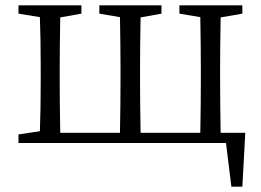

<svg xmlns="http://www.w3.org/2000/svg" viewBox="-20 -534 974 717"><path d="M844 163 824 0H49V-32L129 -44Q132 -127 132 -228V-286Q132 -388 129 -470L49 -483V-514H284V-483L205 -469Q203 -359 203 -286V-228Q203 -150 205 -38H428Q430 -150 430 -228V-286Q430 -360 428 -470L351 -483V-514H583V-483L505 -469Q503 -359 503 -286V-228Q503 -150 505 -38H728Q730 -150 730 -228V-286Q730 -360 728 -470L650 -483V-514H885V-483L804 -469Q802 -359 802 -286V-228Q802 -150 804 -38H896L885 163Z"/></svg>

Font: GenRyuMin TW R
Style: Regular
Weight: 400
Version: Version 1.501;PS 1;hotconv 16.6.51;makeotf.lib2.5.65220